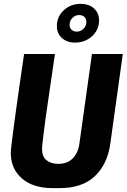

<svg xmlns="http://www.w3.org/2000/svg" viewBox="-20 -966 657 996"><path d="M255 10Q151 10 93.5 -40.5Q36 -91 36 -172Q36 -183 39 -209.5Q42 -236 47.5 -278Q53 -320 61 -379Q69 -438 80 -514.5Q91 -591 105 -686H265Q248 -569 236 -487.5Q224 -406 216.5 -352.5Q209 -299 205.5 -267.5Q202 -236 200 -219.5Q198 -203 198 -194Q198 -154 221 -135Q244 -116 283 -116Q330 -116 358 -145Q386 -174 392 -222L457 -686H617L552 -219Q537 -114 472 -52Q407 10 287 10ZM370 -745Q327 -745 301 -769Q275 -793 275 -830Q275 -880 311 -913Q347 -946 398 -946Q442 -946 468 -922Q494 -898 494 -860Q494 -827 477 -801Q460 -775 432 -760Q404 -745 370 -745ZM378 -802Q398 -802 413 -816.5Q428 -831 428 -852Q428 -869 417.5 -878.5Q407 -888 390 -888Q371 -888 356 -873.5Q341 -859 341 -837Q341 -821 351.5 -811.5Q362 -802 378 -802Z"/></svg>

Font: Chivo Mono Medium
Style: Bold Italic
Weight: 700
Italic angle: -8.05°
Monospace: yes
Version: Version 1.008